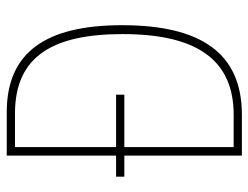

<svg xmlns="http://www.w3.org/2000/svg" viewBox="-106 -648 754 583"><g transform="rotate(-90 271.5 -357.0)"><path d="M222 -714H90V-382H26V-357H90V0H214C401 0 486 -124 486 -364C486 -595 404 -714 222 -714ZM218 -689C393 -689 459 -572 459 -362C459 -140 383 -25 214 -25H116V-357H275V-382H116V-689Z"/></g></svg>

Font: Noto Sans Lao UI Cond Thin
Style: Regular
Weight: 100
Width: 3
Designer: Monotype Design Team
Foundry: Monotype Imaging Inc.
Version: Version 2.000